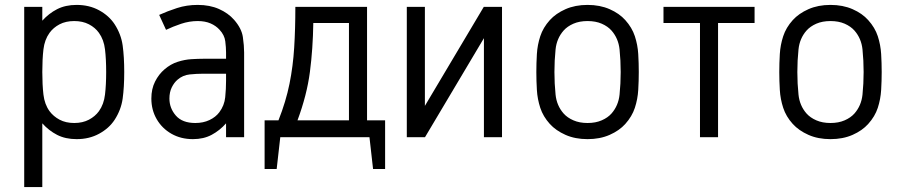

<svg xmlns="http://www.w3.org/2000/svg" viewBox="-20 -556 3654 778"><path d="M290.5 -536.1Q341.8 -536.1 381.8 -514.2Q421.9 -492.2 444.3 -458Q470.7 -417.5 477.1 -371.3Q483.4 -325.2 483.4 -264.2Q483.4 -203.1 477.1 -157Q470.7 -110.8 444.3 -70.3Q421.9 -36.1 381.8 -14.2Q341.8 7.8 290.5 7.8Q245.1 7.8 211.4 -9.5Q177.7 -26.9 151.4 -56.2V202.1H78.1V-528.3H151.4V-472.2Q177.7 -501.5 211.4 -518.8Q245.1 -536.1 290.5 -536.1ZM280.8 -470.7Q246.6 -470.7 221.4 -457.5Q196.3 -444.3 180.7 -422.9Q160.6 -395 156 -355.7Q151.4 -316.4 151.4 -264.2Q151.4 -212.4 156 -172.9Q160.6 -133.3 180.7 -105.5Q196.3 -84.5 221.4 -71Q246.6 -57.6 280.8 -57.6Q314.9 -57.6 340.3 -71Q365.7 -84.5 380.9 -105.5Q400.9 -133.3 405.5 -172.9Q410.2 -212.4 410.2 -264.2Q410.2 -316.4 405.5 -355.7Q400.9 -395 380.9 -422.9Q365.7 -444.3 340.3 -457.5Q314.9 -470.7 280.8 -470.7Z M781.2 -536.1Q830.1 -536.1 867.4 -519.5Q904.8 -502.9 928.7 -475.6Q959 -440.9 964.1 -406Q969.2 -371.1 969.2 -343.3V0H896V-56.2Q870.6 -27.3 837.9 -9.8Q805.2 7.8 761.7 7.8Q712.9 7.8 674.8 -13.9Q636.7 -35.6 615 -73Q593.3 -110.4 593.3 -156.7Q593.3 -195.8 608.4 -225.6Q623.5 -255.4 646.5 -274.9Q671.4 -296.4 699.7 -305.4Q728 -314.5 755.1 -316.2Q782.2 -317.9 803.2 -317.9H896V-343.3Q896 -363.8 892.8 -388.9Q889.6 -414.1 869.6 -435.5Q855 -451.7 833 -461.2Q811 -470.7 781.2 -470.7Q747.1 -470.7 713.6 -459.5Q680.2 -448.2 652.8 -435.1L625 -495.6Q658.2 -510.7 697.3 -523.4Q736.3 -536.1 781.2 -536.1ZM803.2 -257.3Q776.9 -257.3 748.8 -254.4Q720.7 -251.5 699.2 -232.9Q685.5 -221.2 676 -201.9Q666.5 -182.6 666.5 -156.7Q666.5 -117.7 692.6 -87.6Q718.8 -57.6 771.5 -57.6Q803.7 -57.6 828.9 -69.6Q854 -81.5 868.7 -101.1Q889.2 -128.4 892.6 -162.1Q896 -195.8 896 -228.5V-257.3Z M1101.1 128.9H1052.2V-68.4H1108.4Q1138.7 -145 1153.1 -216.6Q1167.5 -288.1 1172.1 -363.8Q1176.8 -439.5 1176.8 -528.3H1467.3V-68.4H1540.5V128.9H1491.7L1477.1 0H1115.7ZM1249.5 -462.9Q1248 -358.4 1235.8 -264.6Q1223.6 -170.9 1185.5 -68.4H1394V-462.9Z M1701.7 -528.3V-127L1940.4 -528.3H2014.2V0H1940.9V-401.4L1702.1 0H1628.4V-528.3Z M2360.8 -536.1Q2411.1 -536.1 2450.4 -518.8Q2489.7 -501.5 2513.7 -474.6Q2541 -444.3 2552.5 -409.2Q2564 -374 2566.2 -337.2Q2568.4 -300.3 2568.4 -264.2Q2568.4 -228.5 2566.2 -191.4Q2564 -154.3 2552.5 -119.1Q2541 -84 2513.7 -53.7Q2489.7 -26.9 2450.4 -9.5Q2411.1 7.8 2360.8 7.8Q2310.5 7.8 2271.5 -9.5Q2232.4 -26.9 2208 -53.7Q2180.7 -84 2169.2 -119.1Q2157.7 -154.3 2155.5 -191.4Q2153.3 -228.5 2153.3 -264.2Q2153.3 -300.3 2155.5 -337.2Q2157.7 -374 2169.2 -409.2Q2180.7 -444.3 2208 -474.6Q2232.4 -501.5 2271.5 -518.8Q2310.5 -536.1 2360.8 -536.1ZM2360.8 -470.7Q2328.1 -470.7 2303.5 -460Q2278.8 -449.2 2263.7 -432.1Q2235.8 -400.4 2231.2 -355.7Q2226.6 -311 2226.6 -264.2Q2226.6 -217.3 2231.2 -172.6Q2235.8 -127.9 2263.7 -96.2Q2278.8 -79.1 2303.5 -68.4Q2328.1 -57.6 2360.8 -57.6Q2393.6 -57.6 2418.2 -68.4Q2442.9 -79.1 2458 -96.2Q2485.8 -127.9 2490.5 -172.6Q2495.1 -217.3 2495.1 -264.2Q2495.1 -311 2490.5 -355.7Q2485.8 -400.4 2458 -432.1Q2442.9 -449.2 2418.2 -460Q2393.6 -470.7 2360.8 -470.7Z M2816.4 0V-462.9H2668.5V-528.3H3037.6V-462.9H2889.6V0Z M3345.2 -536.1Q3395.5 -536.1 3434.8 -518.8Q3474.1 -501.5 3498 -474.6Q3525.4 -444.3 3536.9 -409.2Q3548.3 -374 3550.5 -337.2Q3552.7 -300.3 3552.7 -264.2Q3552.7 -228.5 3550.5 -191.4Q3548.3 -154.3 3536.9 -119.1Q3525.4 -84 3498 -53.7Q3474.1 -26.9 3434.8 -9.5Q3395.5 7.8 3345.2 7.8Q3294.9 7.8 3255.9 -9.5Q3216.8 -26.9 3192.4 -53.7Q3165 -84 3153.6 -119.1Q3142.1 -154.3 3139.9 -191.4Q3137.7 -228.5 3137.7 -264.2Q3137.7 -300.3 3139.9 -337.2Q3142.1 -374 3153.6 -409.2Q3165 -444.3 3192.4 -474.6Q3216.8 -501.5 3255.9 -518.8Q3294.9 -536.1 3345.2 -536.1ZM3345.2 -470.7Q3312.5 -470.7 3287.8 -460Q3263.2 -449.2 3248 -432.1Q3220.2 -400.4 3215.6 -355.7Q3210.9 -311 3210.9 -264.2Q3210.9 -217.3 3215.6 -172.6Q3220.2 -127.9 3248 -96.2Q3263.2 -79.1 3287.8 -68.4Q3312.5 -57.6 3345.2 -57.6Q3377.9 -57.6 3402.6 -68.4Q3427.2 -79.1 3442.4 -96.2Q3470.2 -127.9 3474.9 -172.6Q3479.5 -217.3 3479.5 -264.2Q3479.5 -311 3474.9 -355.7Q3470.2 -400.4 3442.4 -432.1Q3427.2 -449.2 3402.6 -460Q3377.9 -470.7 3345.2 -470.7Z"/></svg>

Font: Gidole
Style: Regular
Weight: 400
Version: Version 2.100; ttfautohint (v1.8.4.7-5d5b)